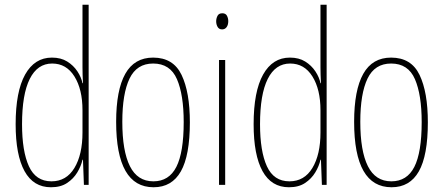

<svg xmlns="http://www.w3.org/2000/svg" viewBox="-20 -873 1871 810"><path d="M195 -83Q121 -83 83.5 -151Q46 -219 46 -349Q46 -487 86 -558.5Q126 -630 199 -630Q237 -630 263.5 -613.5Q290 -597 306.5 -572Q323 -547 328 -522H330Q329 -541 328.5 -557.5Q328 -574 328 -590V-853H354V-93H334L330 -199H328Q322 -172 306 -145.5Q290 -119 263 -101Q236 -83 195 -83ZM197 -108Q260 -108 294 -164.5Q328 -221 328 -314V-408Q328 -496 294 -550.5Q260 -605 200 -605Q138 -605 105.5 -540Q73 -475 73 -349Q73 -235 102 -171.5Q131 -108 197 -108Z M781 -357Q781 -217 743 -150Q705 -83 628 -83Q470 -83 470 -359Q470 -493 508.5 -561.5Q547 -630 626 -630Q711 -630 746 -557Q781 -484 781 -357ZM496 -359Q496 -236 528 -172Q560 -108 627 -108Q693 -108 724 -169Q755 -230 755 -358Q755 -473 726.5 -539Q698 -605 626 -605Q557 -605 526.5 -541.5Q496 -478 496 -359Z M918 -817Q932 -817 937.5 -806.5Q943 -796 943 -784Q943 -768 936 -758.5Q929 -749 917 -749Q904 -749 898 -759.5Q892 -770 892 -783Q892 -795 897.5 -806Q903 -817 918 -817ZM930 -620V-93H904V-620Z M1199 -83Q1125 -83 1087.5 -151Q1050 -219 1050 -349Q1050 -487 1090 -558.5Q1130 -630 1203 -630Q1241 -630 1267.5 -613.5Q1294 -597 1310.5 -572Q1327 -547 1332 -522H1334Q1333 -541 1332.5 -557.5Q1332 -574 1332 -590V-853H1358V-93H1338L1334 -199H1332Q1326 -172 1310 -145.5Q1294 -119 1267 -101Q1240 -83 1199 -83ZM1201 -108Q1264 -108 1298 -164.5Q1332 -221 1332 -314V-408Q1332 -496 1298 -550.5Q1264 -605 1204 -605Q1142 -605 1109.5 -540Q1077 -475 1077 -349Q1077 -235 1106 -171.5Q1135 -108 1201 -108Z M1785 -357Q1785 -217 1747 -150Q1709 -83 1632 -83Q1474 -83 1474 -359Q1474 -493 1512.5 -561.5Q1551 -630 1630 -630Q1715 -630 1750 -557Q1785 -484 1785 -357ZM1500 -359Q1500 -236 1532 -172Q1564 -108 1631 -108Q1697 -108 1728 -169Q1759 -230 1759 -358Q1759 -473 1730.5 -539Q1702 -605 1630 -605Q1561 -605 1530.5 -541.5Q1500 -478 1500 -359Z"/></svg>

Font: Noto Sans Kannada UI ExtraCondensed Thin
Style: Regular
Weight: 100
Width: 2
Designer: Jelle Bosma - Monotype Design Team
Foundry: Monotype Imaging Inc.
Version: Version 2.005; ttfautohint (v1.8.4.7-5d5b)